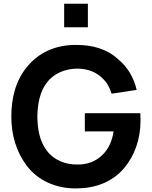

<svg xmlns="http://www.w3.org/2000/svg" viewBox="-20 -1010 826 1045"><path d="M458.3 -989.6H329.2V-861.5H458.3ZM743.8 -393.8H441.7V-294.8H597.9C592.7 -252.1 574 -202.1 538.5 -167.7C503.1 -132.3 455.2 -113.5 401 -114.6C335.4 -113.5 271.9 -139.6 234.4 -190.6C194.8 -242.7 184.4 -308.3 183.3 -375C184.4 -441.7 195.8 -509.4 234.4 -559.4C271.9 -610.4 335.4 -636.5 401 -636.5C456.3 -636.5 504.2 -617.7 538.5 -583.3C565.6 -557.3 578.1 -529.2 587.5 -500L724 -520.8C708.3 -584.4 679.2 -641.7 620.8 -689.6C559.4 -744.8 482.3 -765.6 392.7 -765.6C284.4 -765.6 191.7 -726 126 -644.8C64.6 -569.8 41.7 -476 41.7 -375C41.7 -278.1 66.7 -186.5 126 -107.3C187.5 -27.1 283.3 15.6 392.7 15.6C494.8 15.6 589.6 -16.7 656.2 -95.8C711.5 -161.5 744.8 -251 744.8 -354.2Z"/></svg>

Font: Manrope3 Bold
Style: Regular
Weight: 700
Designer: Mikhail Sharanda
Foundry: Mikhail Sharanda
Version: Version 3.000;PS 003.000;hotconv 1.0.88;makeotf.lib2.5.64775